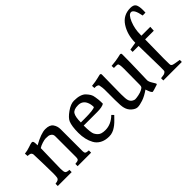

<svg xmlns="http://www.w3.org/2000/svg" viewBox="-21 -1418 2053 2053"><g transform="rotate(-45 1005.5 -391.5)"><path d="M32 -493Q73 -497 114.5 -512Q156 -527 168.5 -527Q181 -527 186 -515.5Q191 -504 191 -474V-460Q306 -525 371.5 -525Q437 -525 462 -489.5Q487 -454 487 -408V-74Q487 -52 496.5 -44Q506 -36 540 -34V0H336V-34Q374 -37 383.5 -46Q393 -55 393 -78V-395Q393 -420 377.5 -433.5Q362 -447 345.5 -449.5Q329 -452 307.5 -452Q286 -452 250 -440.5Q214 -429 194 -415Q193 -356 191 -292Q187 -162 187 -112.5Q187 -63 197 -49.5Q207 -36 246 -34V0H36V-34Q66 -38 78.5 -45.5Q91 -53 94 -68Q98 -94 98 -128.5Q98 -163 95 -290.5Q92 -418 91 -422.5Q90 -427 88.5 -431.5Q87 -436 84.5 -439Q82 -442 80.5 -444Q79 -446 75 -448Q71 -450 69 -450.5Q67 -451 61.5 -452Q56 -453 54 -454Q48 -455 35 -455Z M615 -399Q631 -436 692 -479.5Q753 -523 802.5 -523Q852 -523 887 -512Q922 -501 942 -479.5Q962 -458 974.5 -437.5Q987 -417 991 -386Q999 -336 999 -310V-281Q967 -261 894 -261H689Q689 -154 705 -124Q729 -80 765 -69Q788 -62 819 -62Q906 -62 978 -133L1000 -110Q996 -106 981 -90.5Q966 -75 961 -70Q956 -65 942 -51.5Q928 -38 920.5 -33Q913 -28 899.5 -18Q886 -8 876.5 -4Q867 0 853 6Q830 15 799 15Q739 15 696.5 -8.5Q654 -32 633 -72Q593 -145 593 -246Q593 -347 615 -399ZM691 -306H748Q881 -306 906 -324Q906 -367 892 -398Q866 -458 800 -458Q734 -458 712.5 -424.5Q691 -391 691 -306Z M1421 -148 1423 -385Q1423 -457 1410 -464Q1403 -468 1385 -468H1353L1351 -501Q1429 -508 1463.5 -516.5Q1498 -525 1501 -525Q1519 -525 1519 -510Q1519 -384 1515 -265Q1511 -146 1511 -124Q1511 -102 1533.5 -66.5Q1556 -31 1556 -25.5Q1556 -20 1547 -17Q1477 6 1468.5 6Q1460 6 1451.5 -8.5Q1443 -23 1436 -44Q1429 -65 1428 -66Q1368 -24 1318 -7.5Q1268 9 1237.5 9Q1207 9 1173.5 -20Q1140 -49 1129 -92Q1119 -124 1119 -216V-377Q1119 -402 1110 -446Q1108 -453 1097 -458Q1086 -463 1080 -463.5Q1074 -464 1054 -464L1052 -498Q1116 -505 1153 -515Q1190 -525 1194 -525Q1212 -525 1212 -510L1208 -218Q1208 -144 1216.5 -120Q1225 -96 1243.5 -83Q1262 -70 1280.5 -70Q1299 -70 1332.5 -77Q1366 -84 1387.5 -95.5Q1409 -107 1415 -115.5Q1421 -124 1421 -148Z M2011 -685 2010 -648 1967 -647Q1946 -761 1904 -761Q1868 -761 1836.5 -684Q1805 -607 1805 -519V-504H1939L1936 -448H1805Q1801 -238 1801 -162Q1801 -86 1802 -78.5Q1803 -71 1804 -65Q1805 -59 1810 -55.5Q1815 -52 1818.5 -49.5Q1822 -47 1833 -45Q1844 -43 1852 -41Q1860 -39 1878.5 -36.5Q1897 -34 1912 -31V0H1632V-34Q1668 -39 1677 -40.5Q1686 -42 1698 -50Q1710 -58 1711 -68Q1712 -78 1712 -125Q1712 -172 1706 -448H1616V-482L1705 -497Q1705 -618 1763 -708Q1821 -798 1930 -798Q1979 -798 1995 -771.5Q2011 -745 2011 -685Z"/></g></svg>

Font: Prociono
Style: Regular
Weight: 400
Designer: Barry Schwartz
Foundry: The Crud Factory
Version: Version 2.301